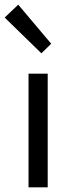

<svg xmlns="http://www.w3.org/2000/svg" viewBox="-40 -801 306 821"><path d="M82 0V-486H164V0ZM137 -573 -20 -726 38 -781 179 -614Z"/></svg>

Font: Giro Regular
Style: Regular
Weight: 400
Designer: Paul D. Hunt
Foundry: Adobe Systems Incorporated
Version: Version 1.000;PS 1.0;hotconv 1.0.88;makeotf.lib2.5.647800